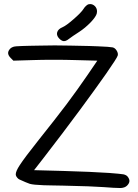

<svg xmlns="http://www.w3.org/2000/svg" viewBox="-20 -919 678 946"><path d="M272.9 -728Q260.7 -740.2 260.7 -752.9Q260.7 -756.3 261.7 -759.8Q266.1 -775.9 288.6 -785.2Q306.6 -793 342.8 -824.7Q379.4 -856.4 391.1 -874.5Q396 -882.8 403.3 -889.6Q410.6 -896.5 416 -897.9Q420.4 -898.9 424.3 -898.9Q437.5 -898.9 448.2 -888.2Q458 -877.4 458 -863.3Q458 -858.4 457 -853.5Q453.6 -837.4 426.8 -809.1Q399.4 -780.8 369.1 -761.2Q355 -752.4 340.3 -742.2Q325.7 -732.4 319.8 -727.5Q311.5 -720.7 304.7 -718.3Q304.2 -718.3 303.7 -717.8Q299.3 -716.3 295.4 -716.3Q284.7 -716.3 272.9 -728ZM490.2 2.9Q472.7 1.5 414.1 -1Q355 -2.9 290.5 -4.4Q259.3 -4.9 235.8 -5.4Q212.4 -5.9 195.3 -6.3Q143.6 -8.3 127 -13.2Q110.8 -18.6 75.7 -34.7Q70.3 -37.1 65.4 -43Q60.5 -48.3 58.6 -54.2Q57.6 -56.6 57.6 -60.1Q57.6 -75.2 77.1 -105Q100.6 -141.6 173.3 -232.9Q251 -330.1 307.6 -404.8Q363.8 -480 410.2 -547.9Q426.3 -571.8 459.5 -620.1Q422.9 -621.1 350.1 -623Q305.2 -624.5 244.6 -624.5Q184.1 -624.5 143.6 -623Q111.3 -622.1 45.9 -620.1Q45.9 -620.1 32.7 -633.3Q20.5 -645.5 20 -657.2Q20 -657.2 20 -657.7Q20 -668.9 31.2 -680.2Q37.6 -686 46.4 -688.5Q54.7 -691.4 90.3 -692.4Q105.5 -692.9 127 -693.4Q148.4 -693.8 178.7 -694.3Q210.9 -695.3 250 -695.3Q288.6 -694.8 327.1 -694.3Q375.5 -693.8 418.5 -692.4Q418.9 -692.4 419.4 -692.4Q440.9 -691.9 460.9 -690.9Q521.5 -688.5 535.2 -685.5Q546.9 -682.6 554.7 -669.9Q563 -656.7 560.1 -645.5Q557.1 -633.8 503.4 -556.6Q449.7 -480 372.1 -375Q330.1 -318.4 284.7 -258.3Q239.3 -198.2 193.8 -139.6Q178.7 -120.1 147.9 -80.6Q196.3 -79.1 292.5 -76.7Q352.1 -75.2 418 -72.3Q484.4 -69.3 517.6 -66.9Q574.2 -62.5 587.9 -60.1Q602.1 -57.1 608.9 -48.8Q617.7 -37.6 617.7 -27.8Q617.7 -27.3 617.7 -26.9Q617.7 -26.9 617.7 -26.4Q617.2 -15.6 606 -4.4Q595.7 5.9 576.2 7.3Q573.2 7.3 568.8 7.3Q546.4 7.3 490.2 2.9Z"/></svg>

Font: Casuwalt
Style: Regular
Weight: 400
Designer: Walter E Stewart
Version: 0.1